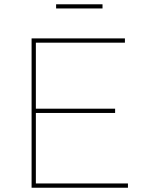

<svg xmlns="http://www.w3.org/2000/svg" viewBox="-20 -879 684 899"><path d="M147.9 -679.2V-370.1H519V-350.1H147.9V-20H579.1V0H127.9V-699.2H564.9V-679.2ZM242.7 -839.4V-858.9H460V-839.4Z"/></svg>

Font: Montserrat
Style: Thin
Weight: 250
Designer: Julieta Ulanovsky
Foundry: Julieta Ulanovsky
Version: Version 1.000;PS 002.000;hotconv 1.0.70;makeotf.lib2.5.58329